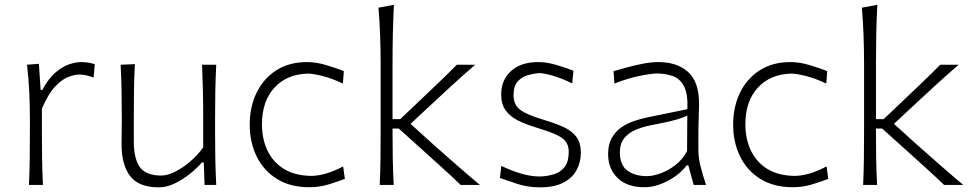

<svg xmlns="http://www.w3.org/2000/svg" viewBox="-20 -782 4114 812"><path d="M102.5 0Q105 -57.1 105.7 -110.1Q106.4 -163.1 106.4 -226.1V-277.3Q106.4 -332.5 103.8 -391.6Q101.1 -450.7 94.2 -508.3L144.5 -512.2L151.9 -401.4H158.7Q185.1 -450.2 214.8 -475.6Q244.6 -501 273.2 -510.3Q301.8 -519.5 323.7 -519.5Q339.4 -519.5 353.5 -517.1Q367.7 -514.6 380.9 -510.7L376 -454.1Q361.3 -459.5 345.7 -463.1Q330.1 -466.8 316.9 -466.8Q298.3 -466.8 271.7 -457.8Q245.1 -448.7 215.3 -418.2Q185.5 -387.7 157.2 -322.8V-224.6Q157.2 -162.6 158 -109.9Q158.7 -57.1 161.6 0Z M651.4 10.3Q567.4 10.3 530.8 -36.9Q494.1 -84 494.1 -172.4Q494.1 -205.6 494.6 -230.5Q495.1 -255.4 495.1 -278.3Q495.1 -342.3 494.1 -396.7Q493.2 -451.2 490.2 -508.3L550.3 -510.7Q547.4 -453.6 546.6 -398.9Q545.9 -344.2 545.9 -282.2V-183.1Q545.9 -112.3 571 -75.9Q596.2 -39.6 662.6 -39.6Q687.5 -39.6 719.7 -55.4Q752 -71.3 783.9 -98.4Q815.9 -125.5 839.4 -159.2V-282.2Q839.4 -344.2 838.1 -397.7Q836.9 -451.2 834.5 -508.3H894.5Q891.6 -451.2 890.6 -396.7Q889.6 -342.3 889.6 -278.3V-226.1Q889.6 -163.1 890.6 -110.1Q891.6 -57.1 894.5 0H845.2L841.8 -95.2H834Q815.4 -73.2 785.6 -48.8Q755.9 -24.4 720.9 -7.1Q686 10.3 651.4 10.3Z M1288.1 9.8Q1207.5 9.8 1151.1 -25.4Q1094.7 -60.5 1065.4 -120.6Q1036.1 -180.7 1036.1 -254.9Q1036.1 -330.1 1065.2 -389.9Q1094.2 -449.7 1148.4 -484.6Q1202.6 -519.5 1278.8 -519.5Q1317.9 -519.5 1361.1 -506.3Q1404.3 -493.2 1434.1 -481.4L1430.2 -428.7Q1380.9 -451.7 1341.6 -461.2Q1302.2 -470.7 1282.7 -470.7Q1193.8 -468.8 1140.9 -411.6Q1087.9 -354.5 1087.9 -255.9Q1087.9 -194.8 1110.8 -146Q1133.8 -97.2 1179.4 -68.4Q1225.1 -39.6 1294.4 -38.1Q1355.5 -38.1 1431.2 -78.1L1438.5 -25.4Q1411.1 -15.1 1371.8 -2.7Q1332.5 9.8 1288.1 9.8Z M1585.9 0Q1588.4 -57.1 1589.1 -110.1Q1589.8 -163.1 1589.8 -226.1V-507.8Q1589.8 -573.2 1587.6 -633.3Q1585.4 -693.4 1580.6 -749.5L1646 -761.7Q1642.6 -698.7 1641.4 -636.5Q1640.1 -574.2 1640.1 -507.8V-278.3H1672.9L1758.3 -359.4Q1797.4 -396.5 1836.4 -433.8Q1875.5 -471.2 1912.1 -508.3H1989.7Q1938.5 -463.9 1890.1 -419.7Q1841.8 -375.5 1795.4 -332L1716.3 -258.3L1806.6 -176.3Q1856 -132.3 1906.7 -87.9Q1957.5 -43.5 2009.3 0H1928.2Q1890.1 -36.6 1849.9 -73Q1809.6 -109.4 1769 -146L1666.5 -238.3H1640.1V-221.2Q1640.1 -160.6 1641.1 -108.6Q1642.1 -56.6 1645 0Z M2264.2 10.3Q2211.9 10.3 2168.2 -4.2Q2124.5 -18.6 2094.2 -29.3L2100.1 -80.6Q2143.1 -59.6 2184.6 -47.6Q2226.1 -35.6 2262.7 -35.6Q2295.9 -36.6 2323.7 -45.4Q2351.6 -54.2 2368.4 -76.7Q2385.3 -99.1 2385.3 -140.1Q2385.3 -167.5 2371.6 -184.6Q2357.9 -201.7 2326.4 -215.1Q2294.9 -228.5 2240.2 -245.1Q2202.1 -256.8 2170.2 -272.7Q2138.2 -288.6 2118.9 -314.7Q2099.6 -340.8 2099.6 -382.8Q2099.6 -443.4 2141.1 -481.4Q2182.6 -519.5 2255.9 -519.5Q2293.5 -519.5 2335.2 -506.8Q2377 -494.1 2405.3 -482.9L2399.9 -429.2Q2354 -451.7 2316.9 -462.2Q2279.8 -472.7 2261.2 -472.7Q2240.2 -471.7 2214.6 -464.8Q2189 -458 2170.4 -438.7Q2151.9 -419.4 2151.9 -379.9Q2151.9 -338.9 2179.7 -317.9Q2207.5 -296.9 2273.4 -277.3Q2322.3 -262.7 2358.9 -246.8Q2395.5 -231 2416 -205.3Q2436.5 -179.7 2436.5 -135.7Q2436.5 -96.7 2418.7 -63.2Q2400.9 -29.8 2362.8 -9.8Q2324.7 10.3 2264.2 10.3Z M2705.1 9.8Q2631.8 9.8 2591.8 -29.3Q2551.8 -68.4 2551.8 -130.4Q2551.8 -170.9 2567.1 -198.2Q2582.5 -225.6 2606.9 -242.7Q2631.3 -259.8 2659.7 -269.5Q2688 -279.3 2713.9 -284.7L2887.2 -320.3Q2889.6 -385.3 2872.6 -417.5Q2855.5 -449.7 2825.2 -460.4Q2794.9 -471.2 2757.8 -471.2Q2735.8 -471.2 2685.8 -461.2Q2635.7 -451.2 2578.6 -428.7L2574.7 -481Q2598.1 -487.8 2631.1 -496.8Q2664.1 -505.9 2699.2 -512.7Q2734.4 -519.5 2764.2 -519.5Q2843.3 -519.5 2889.9 -477.8Q2936.5 -436 2936.5 -343.3Q2936.5 -320.8 2935.1 -286.1Q2933.6 -251.5 2933.6 -216.8V-146Q2933.6 -114.3 2942.9 -78.1Q2952.1 -42 2965.8 0H2913.6L2891.1 -82.5H2884.3Q2851.6 -41 2801.5 -15.6Q2751.5 9.8 2705.1 9.8ZM2715.8 -37.1Q2740.7 -37.1 2772.9 -48.6Q2805.2 -60.1 2835.7 -83.5Q2866.2 -106.9 2885.7 -142.6L2886.7 -293Q2877.4 -288.6 2862.1 -283Q2846.7 -277.3 2816.9 -270Q2787.1 -262.7 2733.4 -252.4Q2698.2 -245.6 2668.2 -232.9Q2638.2 -220.2 2619.9 -197.5Q2601.6 -174.8 2601.6 -137.7Q2601.6 -83 2633.8 -60.1Q2666 -37.1 2715.8 -37.1Z M3332.5 9.8Q3252 9.8 3195.6 -25.4Q3139.2 -60.5 3109.9 -120.6Q3080.6 -180.7 3080.6 -254.9Q3080.6 -330.1 3109.6 -389.9Q3138.7 -449.7 3192.9 -484.6Q3247.1 -519.5 3323.2 -519.5Q3362.3 -519.5 3405.5 -506.3Q3448.7 -493.2 3478.5 -481.4L3474.6 -428.7Q3425.3 -451.7 3386 -461.2Q3346.7 -470.7 3327.1 -470.7Q3238.3 -468.8 3185.3 -411.6Q3132.3 -354.5 3132.3 -255.9Q3132.3 -194.8 3155.3 -146Q3178.2 -97.2 3223.9 -68.4Q3269.5 -39.6 3338.9 -38.1Q3399.9 -38.1 3475.6 -78.1L3482.9 -25.4Q3455.6 -15.1 3416.3 -2.7Q3377 9.8 3332.5 9.8Z M3630.4 0Q3632.8 -57.1 3633.5 -110.1Q3634.3 -163.1 3634.3 -226.1V-507.8Q3634.3 -573.2 3632.1 -633.3Q3629.9 -693.4 3625 -749.5L3690.4 -761.7Q3687 -698.7 3685.8 -636.5Q3684.6 -574.2 3684.6 -507.8V-278.3H3717.3L3802.7 -359.4Q3841.8 -396.5 3880.9 -433.8Q3919.9 -471.2 3956.5 -508.3H4034.2Q3982.9 -463.9 3934.6 -419.7Q3886.2 -375.5 3839.8 -332L3760.7 -258.3L3851.1 -176.3Q3900.4 -132.3 3951.2 -87.9Q4002 -43.5 4053.7 0H3972.7Q3934.6 -36.6 3894.3 -73Q3854 -109.4 3813.5 -146L3710.9 -238.3H3684.6V-221.2Q3684.6 -160.6 3685.5 -108.6Q3686.5 -56.6 3689.5 0Z"/></svg>

Font: Pinar-DS2-FD Light
Style: Regular
Weight: 300
Designer: Amin Abedi
Version: Version 2.000